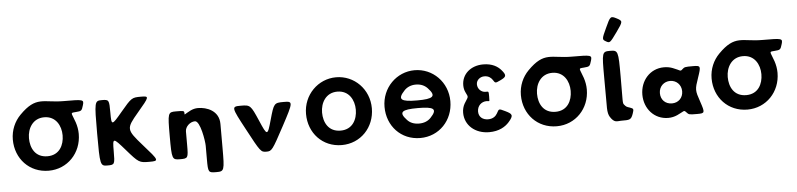

<svg xmlns="http://www.w3.org/2000/svg" viewBox="-62 -1495 8512 2051"><g transform="rotate(-5 4194.5 -469.5)"><path d="M223 -364C223 -468 281 -573 404 -573C528 -573 584 -468 584 -364C584 -259 532 -155 404 -155C273 -155 223 -259 223 -364ZM155 -622C91 -557 50 -466 50 -364C50 -159 197 0 404 0C605 0 757 -159 757 -364C757 -408 749 -450 736 -489C698 -599 680 -594 744 -599C808 -604 810 -606 828 -666C845 -725 839 -727 625 -727C410 -727 339 -809 155 -622Z M1428 -185C1270 -365 1269 -374 1406 -536C1543 -697 1545 -702 1451 -702C1356 -702 1350 -698 1233 -559C1117 -420 1113 -420 1113 -559C1113 -698 1111 -702 1033 -702C956 -702 953 -692 953 -352C953 -11 956 -1 1033 -1C1111 -1 1113 -5 1113 -150C1113 -294 1117 -294 1242 -150C1368 -5 1375 -1 1482 -1C1589 -1 1587 -6 1428 -185Z M1812 0C1897 0 1900 -4 1900 -145V-290C1900 -341 1952 -390 2005 -390C2062 -390 2097 -170 2097 -119V26C2097 167 2100 171 2186 171C2271 171 2274 164 2274 -84V-338C2274 -481 2143 -528 2049 -528C2021 -528 1994 -521 1969 -509C1896 -473 1901 -460 1901 -486C1900 -512 1897 -513 1812 -513C1726 -513 1723 -506 1723 -257C1723 -7 1726 0 1812 0Z M2507 -513C2405 -513 2406 -506 2540 -257C2673 -7 2679 0 2737 0C2795 0 2801 -7 2935 -257C3068 -506 3069 -513 2967 -513C2865 -513 2861 -508 2813 -337C2765 -165 2762 -165 2688 -337C2614 -508 2609 -513 2507 -513Z M3194 -364C3194 -159 3340 0 3547 0C3749 0 3900 -159 3900 -364C3900 -569 3742 -727 3547 -727C3354 -727 3194 -569 3194 -364ZM3366 -364C3366 -468 3424 -573 3547 -573C3672 -573 3728 -468 3728 -364C3728 -259 3675 -155 3547 -155C3417 -155 3366 -259 3366 -364Z M4389 -405C4216 -405 4178 -432 4265 -524C4294 -555 4336 -575 4389 -575C4444 -575 4485 -555 4514 -524C4601 -432 4562 -405 4389 -405ZM4389 -323C4562 -323 4600 -297 4515 -207C4486 -176 4444 -157 4389 -157C4333 -157 4291 -176 4263 -207C4178 -297 4216 -323 4389 -323ZM4036 -366C4036 -161 4182 -2 4389 -2C4591 -2 4742 -161 4742 -366C4742 -571 4584 -729 4389 -729C4196 -729 4036 -571 4036 -366Z M5212 -555C5238 -517 5233 -513 5294 -542C5355 -572 5370 -586 5314 -650C5281 -688 5223 -727 5125 -727C4991 -727 4894 -642 4894 -523C4894 -494 4900 -468 4911 -446C4942 -384 4936 -403 4891 -326C4876 -299 4867 -267 4867 -230C4867 -96 4977 0 5127 0C5235 0 5301 -43 5340 -86C5405 -159 5389 -174 5317 -209C5245 -244 5253 -239 5225 -191C5210 -165 5181 -138 5128 -138C5070 -138 5027 -171 5027 -230C5027 -291 5072 -333 5128 -333C5137 -333 5144 -332 5150 -331C5159 -329 5159 -330 5159 -381C5159 -431 5158 -433 5141 -433H5124C5081 -433 5040 -470 5040 -521C5040 -566 5081 -599 5126 -599C5171 -599 5197 -577 5212 -555Z M5671 -364C5671 -468 5729 -573 5852 -573C5976 -573 6032 -468 6032 -364C6032 -259 5980 -155 5852 -155C5721 -155 5671 -259 5671 -364ZM5603 -622C5539 -557 5498 -466 5498 -364C5498 -159 5645 0 5852 0C6053 0 6205 -159 6205 -364C6205 -408 6197 -450 6184 -489C6146 -599 6128 -594 6192 -599C6256 -604 6258 -606 6276 -666C6293 -725 6287 -727 6073 -727C5858 -727 5787 -809 5603 -622Z M6453 -858C6413 -881 6413 -885 6468 -1003C6522 -1122 6526 -1124 6589 -1092C6652 -1059 6652 -1055 6574 -946C6496 -837 6493 -835 6453 -858ZM6488 -753C6402 -753 6400 -745 6401 -476C6401 -207 6402 -199 6402 -183V-167V-148C6403 -103 6410 -73 6424 -51C6468 18 6495 2 6540 1C6633 1 6648 3 6671 -64C6687 -111 6686 -117 6648 -130C6610 -142 6607 -144 6587 -168C6571 -186 6577 -199 6577 -472C6577 -745 6574 -753 6488 -753Z M6791 -256C6791 -106 6896 15 7046 15C7081 15 7114 7 7143 -6C7222 -42 7216 -57 7242 -29C7267 -1 7270 0 7356 0C7441 0 7442 -4 7400 -129C7357 -254 7357 -262 7400 -386C7442 -509 7440 -513 7355 -513C7269 -513 7265 -512 7240 -489C7215 -465 7220 -481 7140 -511C7112 -522 7081 -528 7046 -528C6896 -528 6791 -406 6791 -256ZM6979 -256C6979 -327 7032 -377 7099 -377C7165 -377 7218 -327 7218 -256C7218 -186 7168 -136 7099 -136C7027 -136 6979 -186 6979 -256Z M7716 -364C7716 -468 7774 -573 7897 -573C8021 -573 8077 -468 8077 -364C8077 -259 8025 -155 7897 -155C7766 -155 7716 -259 7716 -364ZM7648 -622C7584 -557 7543 -466 7543 -364C7543 -159 7690 0 7897 0C8098 0 8250 -159 8250 -364C8250 -408 8242 -450 8229 -489C8191 -599 8173 -594 8237 -599C8301 -604 8303 -606 8321 -666C8338 -725 8332 -727 8118 -727C7903 -727 7832 -809 7648 -622Z"/></g></svg>

Font: Hussar Print
Style: Bold
Weight: 700
Foundry: Cannot Into Space Fonts
Version: Version 2.00